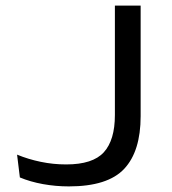

<svg xmlns="http://www.w3.org/2000/svg" viewBox="-20 -659 615 686"><path d="M226 7Q179 7 133.5 -1.2Q88 -9.5 51 -25L41 -106.5Q81 -90 125.5 -80.8Q170 -71.5 216.5 -71.5Q311.5 -71.5 351 -115Q390.5 -158.5 390.5 -248V-639H482.5V-244Q482.5 -118.5 423.8 -55.8Q365 7 226 7Z"/></svg>

Font: Anek Gujarati Expanded
Style: Regular
Weight: 400
Width: 7
Designer: Mrunmayee Ghaisas (Gujarati), Yesha Goshar (Latin)
Foundry: Ek Type
Version: Version 1.003